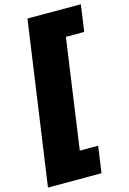

<svg xmlns="http://www.w3.org/2000/svg" viewBox="-197 -895 732 1091"><g transform="rotate(-15 169.0 -350.0)"><path d="M394 -829 372 -672H264L173 -27H281L259 129H-56L80 -829Z"/></g></svg>

Font: Fira Sans Ultra
Style: Italic
Weight: 950
Italic angle: -8°
Designer: Carrois Corporate & Edenspiekermann AG
Foundry: Carrois Corporate GbR & Edenspiekermann AG
Version: Version 4.203;PS 004.203;hotconv 1.0.88;makeotf.lib2.5.64775